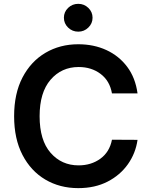

<svg xmlns="http://www.w3.org/2000/svg" viewBox="-20 -967 784 997"><path d="M694.2 -481.9H561.4Q550.1 -547.2 502.5 -583.1Q454.9 -619 388.5 -619Q299.4 -619 242.5 -552.9Q185.7 -486.9 185.7 -363.6Q185.7 -238.6 242.7 -173.5Q299.7 -108.3 388.1 -108.3Q453.5 -108.3 501.2 -142.9Q549 -177.6 561.4 -241.5L694.2 -240.8Q684.3 -171.2 644.2 -114.3Q604 -57.5 538.5 -23.8Q473 9.9 386.4 9.9Q290.5 9.9 215.2 -34.6Q139.9 -79.2 96.6 -162.8Q53.3 -246.4 53.3 -363.6Q53.3 -481.2 96.9 -564.8Q140.6 -648.4 216.1 -692.8Q291.5 -737.2 386.4 -737.2Q467 -737.2 532.5 -707Q598 -676.8 640.6 -619.9Q683.2 -562.9 694.2 -481.9ZM386.4 -802.6Q355.5 -802.6 333.6 -823.9Q311.8 -845.2 311.8 -875Q311.8 -904.8 333.6 -926Q355.5 -947.1 386.4 -947.1Q416.9 -947.1 438.7 -926Q460.6 -904.8 460.6 -875Q460.6 -845.2 438.7 -823.9Q416.9 -802.6 386.4 -802.6Z"/></svg>

Font: Inter UI Semi Bold
Style: Regular
Weight: 600
Designer: Rasmus Andersson
Foundry: rsms
Version: 3.2;8d6f07862